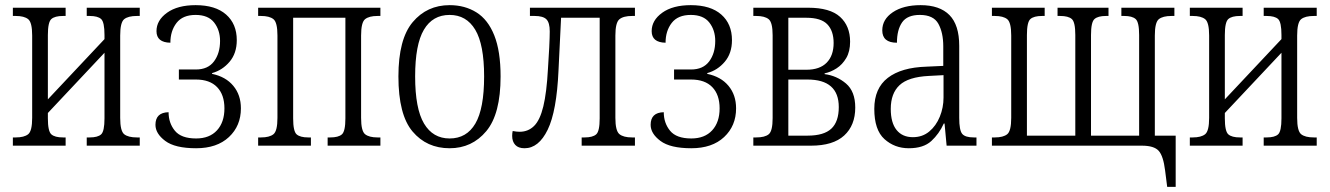

<svg xmlns="http://www.w3.org/2000/svg" viewBox="-20 -566 5166 746"><path d="M30 0V-32H41Q74 -32 89.5 -44.5Q105 -57 105 -108V-428Q105 -479 89.5 -491.5Q74 -504 41 -504H30V-536H235V-504H225Q193 -504 179.5 -492Q166 -480 166 -430V-180L386 -414V-430Q386 -480 373 -492Q360 -504 328 -504H317V-536H523V-504H512Q478 -504 462.5 -491.5Q447 -479 447 -428V-108Q447 -57 462.5 -44.5Q478 -32 512 -32H523V0H317V-32H328Q360 -32 373 -44Q386 -56 386 -106V-361L166 -127V-106Q166 -56 179.5 -44Q193 -32 225 -32H235V0Z M742 10Q660 10 622 -18.5Q584 -47 584 -81Q584 -129 635 -130Q635 -88 659.5 -58Q684 -28 742 -28Q794 -28 823 -59.5Q852 -91 852 -145Q852 -198 823.5 -227.5Q795 -257 741 -257H675V-296H741Q788 -296 811.5 -327.5Q835 -359 835 -407Q835 -449 812 -478.5Q789 -508 740 -508Q690 -508 666 -477Q642 -446 642 -400Q588 -401 588 -445Q588 -487 629 -516.5Q670 -546 740 -546Q817 -546 858.5 -509.5Q900 -473 900 -410Q900 -359 872 -326Q844 -293 804 -282V-279Q857 -268 886.5 -232.5Q916 -197 916 -145Q916 -77 869.5 -33.5Q823 10 742 10Z M983 0V-32H994Q1027 -32 1042.5 -44.5Q1058 -57 1058 -108V-428Q1058 -479 1042.5 -491.5Q1027 -504 994 -504H983V-536H1458V-504H1447Q1414 -504 1398.5 -491.5Q1383 -479 1383 -428V-108Q1383 -57 1398.5 -44.5Q1414 -32 1447 -32H1458V0H1253V-32H1263Q1295 -32 1308.5 -44Q1322 -56 1322 -106V-497H1119V-106Q1119 -56 1132.5 -44Q1146 -32 1178 -32H1188V0Z M1727 10Q1638 10 1583 -55Q1528 -120 1528 -269Q1528 -414 1583.5 -480Q1639 -546 1727 -546Q1786 -546 1831 -518Q1876 -490 1900.5 -428.5Q1925 -367 1925 -269Q1925 -123 1869.5 -56.5Q1814 10 1727 10ZM1727 -28Q1793 -28 1827 -86Q1861 -144 1861 -269Q1861 -393 1826.5 -450.5Q1792 -508 1727 -508Q1661 -508 1627 -450.5Q1593 -393 1593 -269Q1593 -144 1627.5 -86Q1662 -28 1727 -28Z M2018 10Q1994 10 1982 -3Q1970 -16 1970 -38Q1970 -43 1970.5 -48Q1971 -53 1972 -57Q1987 -54 1999 -54Q2032 -54 2055 -76.5Q2078 -99 2091 -152.5Q2104 -206 2109 -298Q2112 -339 2114 -381.5Q2116 -424 2116 -444Q2116 -478 2103 -491Q2090 -504 2057 -504H2039V-536H2447V-504H2436Q2402 -504 2386.5 -491Q2371 -478 2371 -428V-108Q2371 -58 2386.5 -45Q2402 -32 2436 -32H2447V0H2240V-32H2251Q2283 -32 2296.5 -44Q2310 -56 2310 -106V-497H2160L2150 -292Q2143 -134 2108 -62Q2073 10 2018 10Z M2666 10Q2584 10 2546 -18.5Q2508 -47 2508 -81Q2508 -129 2559 -130Q2559 -88 2583.5 -58Q2608 -28 2666 -28Q2718 -28 2747 -59.5Q2776 -91 2776 -145Q2776 -198 2747.5 -227.5Q2719 -257 2665 -257H2599V-296H2665Q2712 -296 2735.5 -327.5Q2759 -359 2759 -407Q2759 -449 2736 -478.5Q2713 -508 2664 -508Q2614 -508 2590 -477Q2566 -446 2566 -400Q2512 -401 2512 -445Q2512 -487 2553 -516.5Q2594 -546 2664 -546Q2741 -546 2782.5 -509.5Q2824 -473 2824 -410Q2824 -359 2796 -326Q2768 -293 2728 -282V-279Q2781 -268 2810.5 -232.5Q2840 -197 2840 -145Q2840 -77 2793.5 -33.5Q2747 10 2666 10Z M2907 0V-32H2918Q2952 -32 2967 -44.5Q2982 -57 2982 -107V-429Q2982 -479 2966.5 -491.5Q2951 -504 2918 -504H2907V-536H3120Q3205 -536 3244 -500.5Q3283 -465 3283 -404Q3283 -366 3268 -340.5Q3253 -315 3230.5 -300.5Q3208 -286 3184 -281V-278Q3231 -272 3267 -241.5Q3303 -211 3303 -148Q3303 -79 3260 -39.5Q3217 0 3131 0ZM3043 -295H3113Q3165 -295 3192 -322.5Q3219 -350 3219 -399Q3219 -446 3194.5 -471.5Q3170 -497 3113 -497H3043ZM3043 -39H3118Q3181 -39 3210 -66Q3239 -93 3239 -150Q3239 -257 3117 -257H3043Z M3511 10Q3456 10 3416.5 -25.5Q3377 -61 3377 -143Q3377 -223 3429.5 -263.5Q3482 -304 3580 -307L3645 -310V-386Q3645 -439 3626 -473.5Q3607 -508 3554 -508Q3505 -508 3485 -479Q3465 -450 3465 -400Q3408 -400 3408 -448Q3408 -491 3449 -518.5Q3490 -546 3557 -546Q3631 -546 3669 -507.5Q3707 -469 3707 -388V-108Q3707 -60 3718.5 -46Q3730 -32 3764 -32H3774V0H3658L3650 -86H3647Q3629 -46 3598.5 -18Q3568 10 3511 10ZM3527 -33Q3564 -33 3590.5 -55Q3617 -77 3631.5 -112.5Q3646 -148 3646 -187V-274L3589 -271Q3509 -267 3475 -235Q3441 -203 3441 -143Q3441 -89 3463.5 -61Q3486 -33 3527 -33Z M4515 160 4507 97Q4500 40 4482 20Q4464 0 4417 0H3834V-32H3845Q3878 -32 3893.5 -44.5Q3909 -57 3909 -108V-428Q3909 -479 3893.5 -491.5Q3878 -504 3845 -504H3834V-536H4039V-504H4029Q3997 -504 3983.5 -492Q3970 -480 3970 -430V-39H4158V-430Q4158 -480 4144.5 -492Q4131 -504 4099 -504H4089V-536H4287V-504H4277Q4246 -504 4232.5 -492Q4219 -480 4219 -430V-39H4406V-430Q4406 -480 4392.5 -492Q4379 -504 4348 -504H4337V-536H4543V-504H4532Q4498 -504 4482.5 -491.5Q4467 -479 4467 -428V-39H4548V160Z M4603 0V-32H4614Q4647 -32 4662.5 -44.5Q4678 -57 4678 -108V-428Q4678 -479 4662.5 -491.5Q4647 -504 4614 -504H4603V-536H4808V-504H4798Q4766 -504 4752.5 -492Q4739 -480 4739 -430V-180L4959 -414V-430Q4959 -480 4946 -492Q4933 -504 4901 -504H4890V-536H5096V-504H5085Q5051 -504 5035.5 -491.5Q5020 -479 5020 -428V-108Q5020 -57 5035.5 -44.5Q5051 -32 5085 -32H5096V0H4890V-32H4901Q4933 -32 4946 -44Q4959 -56 4959 -106V-361L4739 -127V-106Q4739 -56 4752.5 -44Q4766 -32 4798 -32H4808V0Z"/></svg>

Font: Noto Serif Condensed Light
Style: Regular
Weight: 300
Width: 3
Designer: Monotype Design Team
Foundry: Monotype Imaging Inc.
Version: Version 2.013